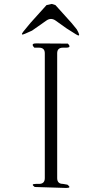

<svg xmlns="http://www.w3.org/2000/svg" viewBox="-20 -973 540 969"><path d="M155.3 -29.3Q132.8 -44.9 161.1 -44.9H176.8Q206.1 -44.9 206.1 -74.2V-704.1Q206.1 -732.4 176.8 -732.4H153.3Q132.8 -753.9 162.1 -753.9L322.3 -752.9Q342.8 -732.4 313.5 -732.4H297.9Q268.6 -732.4 268.6 -704.1V-74.2Q268.6 -44.9 297.9 -44.9L320.3 -41Q342.8 -24.4 314.5 -24.4ZM241.2 -953.1 259.8 -947.3 340.8 -857.4 367.2 -825.2 375 -810.5Q387.7 -784.2 363.3 -799.8L315.4 -830.1L260.7 -869.1Q237.3 -885.7 213.9 -869.1L141.6 -818.4L106.4 -802.7Q80.1 -791 97.7 -813.5L133.8 -857.4L214.8 -947.3Z"/></svg>

Font: B2 Hana
Style: Regular
Weight: 500
Version: 2020-08-05; (max)